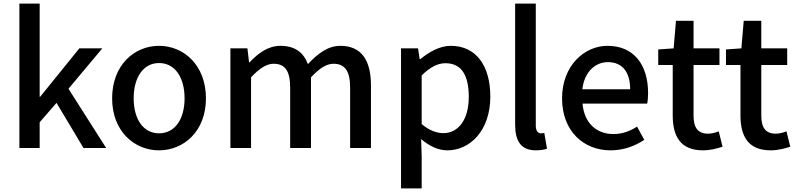

<svg xmlns="http://www.w3.org/2000/svg" viewBox="-20 -817 4399 1060"><path d="M87 0H199V-142L292 -249L441 0H566L358 -327L545 -550H418L202 -283H199V-797H87Z M858 13C994 13 1117 -92 1117 -274C1117 -458 994 -564 858 -564C722 -564 599 -458 599 -274C599 -92 722 13 858 13ZM858 -81C772 -81 718 -158 718 -274C718 -391 772 -469 858 -469C945 -469 999 -391 999 -274C999 -158 945 -81 858 -81Z M1252 0H1366V-390C1412 -440 1453 -465 1490 -465C1553 -465 1582 -427 1582 -332V0H1697V-390C1743 -440 1783 -465 1821 -465C1883 -465 1913 -427 1913 -332V0H2028V-346C2028 -486 1974 -564 1859 -564C1790 -564 1734 -521 1680 -463C1656 -526 1610 -564 1528 -564C1460 -564 1405 -523 1358 -473H1355L1346 -550H1252Z M2194 223H2308V45L2305 -49C2352 -9 2401 13 2450 13C2574 13 2687 -95 2687 -284C2687 -453 2609 -564 2469 -564C2408 -564 2348 -530 2300 -490H2297L2288 -550H2194ZM2428 -82C2394 -82 2351 -95 2308 -132V-401C2355 -446 2396 -468 2439 -468C2531 -468 2568 -397 2568 -282C2568 -153 2508 -82 2428 -82Z M2938 13C2966 13 2986 9 3000 4L2985 -83C2975 -81 2971 -81 2966 -81C2952 -81 2938 -92 2938 -123V-797H2824V-129C2824 -40 2855 13 2938 13Z M3351 13C3423 13 3486 -11 3537 -45L3497 -118C3457 -92 3415 -77 3366 -77C3271 -77 3205 -140 3196 -245H3553C3556 -258 3558 -281 3558 -303C3558 -459 3480 -564 3334 -564C3205 -564 3083 -453 3083 -274C3083 -93 3202 13 3351 13ZM3195 -324C3206 -421 3267 -474 3336 -474C3416 -474 3459 -419 3459 -324Z M3861 13C3901 13 3938 3 3969 -7L3948 -92C3932 -85 3908 -79 3889 -79C3832 -79 3809 -113 3809 -179V-458H3952V-550H3809V-702H3712L3699 -550L3614 -544V-458H3694V-180C3694 -64 3737 13 3861 13Z M4235 13C4275 13 4312 3 4343 -7L4322 -92C4306 -85 4282 -79 4263 -79C4206 -79 4183 -113 4183 -179V-458H4326V-550H4183V-702H4086L4073 -550L3988 -544V-458H4068V-180C4068 -64 4111 13 4235 13Z"/></svg>

Font: Noto Sans Japanese Medium
Style: Regular
Weight: 500
Designer: Ryoko NISHIZUKA (kana & ideographs); Paul D. Hunt (Latin, Greek & Cyrillic); Wenlong ZHANG (bopomofo); Sandoll Communica
Foundry: Adobe Systems Incorporated
Version: Version 1.000;PS 1;hotconv 1.0.78;makeotf.lib2.5.61930